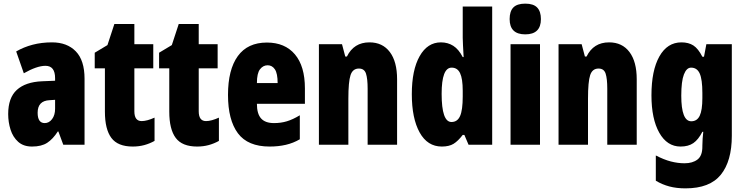

<svg xmlns="http://www.w3.org/2000/svg" viewBox="-20 -796 4095 1056"><path d="M266 -563Q349 -563 397 -513.5Q445 -464 445 -363V0H328L301 -73H298Q271 -31 239.5 -10.5Q208 10 156 10Q109 10 80 -16Q51 -42 38 -83Q25 -124 25 -169Q25 -258 72.5 -301.5Q120 -345 211 -349L283 -352V-366Q283 -434 230 -434Q183 -434 111 -393L69 -513Q110 -537 159.5 -550Q209 -563 266 -563ZM253 -245Q187 -242 187 -176Q187 -119 226 -119Q250 -119 266.5 -141Q283 -163 283 -198V-247Z M759 -130Q774 -130 792 -135Q810 -140 830 -149V-21Q803 -6 773.5 2Q744 10 710 10Q628 10 592.5 -37.5Q557 -85 557 -182V-420H501V-506L571 -548L609 -664H719V-553H823V-420H719V-184Q719 -130 759 -130Z M1113 -130Q1128 -130 1146 -135Q1164 -140 1184 -149V-21Q1157 -6 1127.5 2Q1098 10 1064 10Q982 10 946.5 -37.5Q911 -85 911 -182V-420H855V-506L925 -548L963 -664H1073V-553H1177V-420H1073V-184Q1073 -130 1113 -130Z M1448 -562Q1547 -562 1602 -497Q1657 -432 1657 -310V-225H1393Q1393 -170 1416 -144.5Q1439 -119 1487 -119Q1525 -119 1558 -129Q1591 -139 1629 -162V-30Q1593 -9 1552 0.5Q1511 10 1463 10Q1343 10 1288.5 -63Q1234 -136 1234 -274Q1234 -413 1288 -487.5Q1342 -562 1448 -562ZM1452 -437Q1427 -437 1410 -415Q1393 -393 1393 -339H1507Q1507 -392 1492 -414.5Q1477 -437 1452 -437Z M2012 -563Q2084 -563 2124 -510Q2164 -457 2164 -360V0H2002V-308Q2002 -363 1993 -391Q1984 -419 1954 -419Q1920 -419 1908 -383Q1896 -347 1896 -253V0H1734V-553H1861L1879 -485H1888Q1926 -563 2012 -563Z M2410 10Q2331 10 2288 -67.5Q2245 -145 2245 -278Q2245 -411 2288 -487Q2331 -563 2405 -563Q2443 -563 2473 -544Q2503 -525 2525 -482H2530Q2528 -520 2526.5 -546Q2525 -572 2525 -588V-760H2687V0H2557L2534 -54H2525Q2499 -20 2474.5 -5Q2450 10 2410 10ZM2463 -125Q2496 -125 2510.5 -158Q2525 -191 2525 -265V-297Q2525 -363 2510.5 -393.5Q2496 -424 2464 -424Q2409 -424 2409 -280Q2409 -125 2463 -125Z M2869 -776Q2914 -776 2934.5 -754.5Q2955 -733 2955 -691Q2955 -607 2869 -607Q2783 -607 2783 -691Q2783 -734 2803.5 -755Q2824 -776 2869 -776ZM2950 -553V0H2788V-553Z M3330 -563Q3402 -563 3442 -510Q3482 -457 3482 -360V0H3320V-308Q3320 -363 3311 -391Q3302 -419 3272 -419Q3238 -419 3226 -383Q3214 -347 3214 -253V0H3052V-553H3179L3197 -485H3206Q3244 -563 3330 -563Z M3728 -563Q3767 -563 3793.5 -546Q3820 -529 3843 -484H3852L3865 -553H4005V-49Q4005 90 3944.5 165Q3884 240 3750 240Q3701 240 3661.5 229.5Q3622 219 3587 198V59Q3631 82 3669.5 92Q3708 102 3745 102Q3789 102 3816 81.5Q3843 61 3843 11V5Q3843 -12 3844.5 -34Q3846 -56 3848 -71H3843Q3821 -28 3793.5 -9Q3766 10 3723 10Q3649 10 3606 -66Q3563 -142 3563 -272Q3563 -408 3606.5 -485.5Q3650 -563 3728 -563ZM3781 -424Q3756 -424 3741.5 -386.5Q3727 -349 3727 -270Q3727 -129 3782 -129Q3814 -129 3828.5 -159.5Q3843 -190 3843 -256V-285Q3843 -359 3828.5 -391.5Q3814 -424 3781 -424Z"/></svg>

Font: Noto Sans Gurmukhi UI ExtraCondensed Black
Style: Regular
Weight: 900
Width: 2
Designer: Jelle Bosma - Monotype Design Team
Foundry: Monotype Imaging Inc.
Version: Version 2.004; ttfautohint (v1.8.4.7-5d5b)